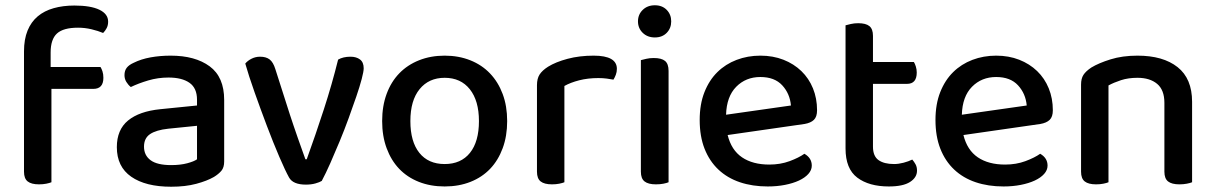

<svg xmlns="http://www.w3.org/2000/svg" viewBox="-20 -693 4609 728"><path d="M172 -439H361Q365 -433 368.5 -422.5Q372 -412 372 -398Q372 -356 334 -356H175V-2Q168 1 155.5 3.5Q143 6 128 6Q99 6 85 -5Q71 -16 71 -42V-498Q71 -544 84.5 -577Q98 -610 123 -631Q148 -652 183.5 -662Q219 -672 262 -672Q324 -672 357 -656Q390 -640 390 -611Q390 -597 384.5 -586.5Q379 -576 371 -568Q352 -576 327 -582Q302 -588 276 -588Q220 -588 196 -566Q172 -544 172 -494Z M629 -67Q664 -67 690 -74Q716 -81 727 -89V-216L618 -205Q572 -200 549 -184.5Q526 -169 526 -137Q526 -104 551 -85.5Q576 -67 629 -67ZM627 -482Q720 -482 775 -441.5Q830 -401 830 -314V-81Q830 -58 819.5 -45.5Q809 -33 791 -22Q765 -7 724 4Q683 15 629 15Q532 15 477.5 -23Q423 -61 423 -135Q423 -201 465.5 -236Q508 -271 588 -279L727 -293V-315Q727 -359 698.5 -379Q670 -399 619 -399Q579 -399 542 -388Q505 -377 476 -363Q466 -371 459 -382.5Q452 -394 452 -408Q452 -425 460.5 -436Q469 -447 487 -455Q515 -469 551 -475.5Q587 -482 627 -482Z M1309 -478Q1331 -478 1345 -467.5Q1359 -457 1359 -434Q1359 -422 1351.5 -393.5Q1344 -365 1331 -327Q1318 -289 1302 -245Q1286 -201 1268 -157.5Q1250 -114 1232.5 -74.5Q1215 -35 1200 -7Q1192 -2 1176 2.5Q1160 7 1140 7Q1091 7 1076 -20Q1062 -45 1039 -98.5Q1016 -152 992 -215.5Q968 -279 945.5 -342.5Q923 -406 910 -452Q919 -463 934 -470.5Q949 -478 966 -478Q989 -478 1002.5 -467.5Q1016 -457 1024 -431L1079 -259Q1085 -240 1093 -217Q1101 -194 1109 -170.5Q1117 -147 1125 -125.5Q1133 -104 1138 -89H1143Q1177 -183 1208 -278.5Q1239 -374 1262 -467Q1281 -478 1309 -478Z M1903 -234Q1903 -177 1886 -131Q1869 -85 1838.5 -53Q1808 -21 1764 -3.5Q1720 14 1666 14Q1612 14 1568 -3.5Q1524 -21 1493.5 -53Q1463 -85 1446 -131Q1429 -177 1429 -234Q1429 -291 1446 -337Q1463 -383 1494 -415Q1525 -447 1569 -464.5Q1613 -482 1666 -482Q1719 -482 1763 -464.5Q1807 -447 1838 -414.5Q1869 -382 1886 -336.5Q1903 -291 1903 -234ZM1666 -398Q1606 -398 1571 -355Q1536 -312 1536 -234Q1536 -156 1570 -113.5Q1604 -71 1666 -71Q1728 -71 1762 -113.5Q1796 -156 1796 -234Q1796 -311 1761.5 -354.5Q1727 -398 1666 -398Z M2120 -2Q2113 1 2100.5 3.5Q2088 6 2073 6Q2044 6 2030 -5Q2016 -16 2016 -42V-370Q2016 -395 2026 -410.5Q2036 -426 2058 -440Q2087 -458 2132 -470Q2177 -482 2231 -482Q2319 -482 2319 -432Q2319 -420 2315 -409.5Q2311 -399 2306 -391Q2296 -393 2281 -395Q2266 -397 2249 -397Q2209 -397 2176 -388.5Q2143 -380 2120 -367Z M2515 -2Q2508 1 2495.5 3.5Q2483 6 2467 6Q2438 6 2424 -5Q2410 -16 2410 -42V-465Q2418 -467 2430.5 -470Q2443 -473 2459 -473Q2488 -473 2501.5 -462Q2515 -451 2515 -424ZM2399 -612Q2399 -638 2417 -655.5Q2435 -673 2463 -673Q2491 -673 2508 -655.5Q2525 -638 2525 -612Q2525 -586 2508 -568.5Q2491 -551 2463 -551Q2435 -551 2417 -568.5Q2399 -586 2399 -612Z M2739 -181Q2753 -124 2793.5 -96.5Q2834 -69 2897 -69Q2939 -69 2974 -82Q3009 -95 3030 -110Q3058 -94 3058 -65Q3058 -48 3045 -33.5Q3032 -19 3009.5 -8.5Q2987 2 2956.5 8Q2926 14 2891 14Q2833 14 2785.5 -2Q2738 -18 2704 -50Q2670 -82 2651.5 -129Q2633 -176 2633 -238Q2633 -298 2651 -343.5Q2669 -389 2700 -419.5Q2731 -450 2773 -466Q2815 -482 2863 -482Q2911 -482 2950.5 -466.5Q2990 -451 3018.5 -423.5Q3047 -396 3062.5 -358Q3078 -320 3078 -275Q3078 -250 3066 -238.5Q3054 -227 3031 -223ZM2863 -401Q2808 -401 2771.5 -364Q2735 -327 2733 -258L2979 -293Q2975 -338 2946 -369.5Q2917 -401 2863 -401Z M3290 -137Q3290 -101 3311 -86Q3332 -71 3370 -71Q3387 -71 3406 -76Q3425 -81 3439 -88Q3446 -80 3451.5 -70Q3457 -60 3457 -46Q3457 -20 3430.5 -3Q3404 14 3350 14Q3275 14 3230.5 -19.5Q3186 -53 3186 -130V-597Q3193 -599 3206 -602Q3219 -605 3234 -605Q3263 -605 3276.5 -594Q3290 -583 3290 -557V-458H3445Q3449 -452 3452.5 -441Q3456 -430 3456 -418Q3456 -375 3419 -375H3290V-137Z M3633 -181Q3647 -124 3687.5 -96.5Q3728 -69 3791 -69Q3833 -69 3868 -82Q3903 -95 3924 -110Q3952 -94 3952 -65Q3952 -48 3939 -33.5Q3926 -19 3903.5 -8.5Q3881 2 3850.5 8Q3820 14 3785 14Q3727 14 3679.5 -2Q3632 -18 3598 -50Q3564 -82 3545.5 -129Q3527 -176 3527 -238Q3527 -298 3545 -343.5Q3563 -389 3594 -419.5Q3625 -450 3667 -466Q3709 -482 3757 -482Q3805 -482 3844.5 -466.5Q3884 -451 3912.5 -423.5Q3941 -396 3956.5 -358Q3972 -320 3972 -275Q3972 -250 3960 -238.5Q3948 -227 3925 -223ZM3757 -401Q3702 -401 3665.5 -364Q3629 -327 3627 -258L3873 -293Q3869 -338 3840 -369.5Q3811 -401 3757 -401Z M4395 -303Q4395 -352 4367.5 -375Q4340 -398 4293 -398Q4258 -398 4230.5 -389Q4203 -380 4183 -369V-2Q4176 1 4163.5 3.5Q4151 6 4136 6Q4107 6 4093 -5Q4079 -16 4079 -42V-372Q4079 -395 4088 -409Q4097 -423 4118 -437Q4146 -454 4191 -468Q4236 -482 4293 -482Q4390 -482 4445 -438.5Q4500 -395 4500 -307V-2Q4493 1 4480 3.5Q4467 6 4452 6Q4423 6 4409 -5Q4395 -16 4395 -42V-303Z"/></svg>

Font: Baloo 2 Medium
Style: Regular
Weight: 500
Designer: Sarang Kulkarni and Ek Type
Foundry: Ek Type
Version: Version 1.640;hotconv 1.0.111;makeotfexe 2.5.65597; ttfautoh